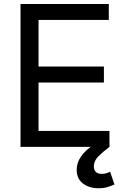

<svg xmlns="http://www.w3.org/2000/svg" viewBox="-20 -748 636 978"><path d="M84.5 0V-727.5H534.2V-646.5H176.3V-409.2H509.3V-327.6H176.3V-81.1H537.6V0ZM481.4 210.9Q435.1 210.9 402.8 186.8Q370.6 162.6 370.6 116.7Q370.6 81.1 393.1 48.6Q415.5 16.1 460 -12.2L537.6 0Q503.4 25.9 480.7 48.8Q458 71.8 458 100.1Q458 117.7 468 127.7Q478 137.7 498.5 137.7Q510.7 137.7 521.5 134.5Q532.2 131.3 541 127L563 191.9Q548.8 198.2 528.6 204.6Q508.3 210.9 481.4 210.9Z"/></svg>

Font: Inter 18pt
Style: Regular
Weight: 400
Designer: Rasmus Andersson
Foundry: rsms
Version: Version 4.001;git-66647c0bb